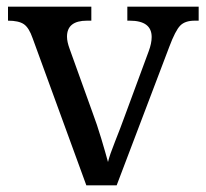

<svg xmlns="http://www.w3.org/2000/svg" viewBox="-20 -556 619 576"><path d="M78 -441Q67 -473 51.5 -483.5Q36 -494 4 -494V-536H254V-494H241Q181 -494 181 -446Q181 -438 183 -429Q185 -420 189 -409L257 -220Q271 -183 284 -139.5Q297 -96 304 -70Q309 -91 325 -131Q341 -171 354 -207L426 -402Q435 -426 435 -445Q435 -494 369 -494H362V-536H576V-494H564Q535 -494 520.5 -479Q506 -464 488 -416L330 0H239Z"/></svg>

Font: Noto Serif Dogra
Style: Regular
Weight: 400
Designer: Ek Type
Foundry: Ek Type
Version: Version 1.005